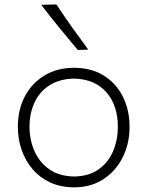

<svg xmlns="http://www.w3.org/2000/svg" viewBox="-20 -820 653 851"><path d="M308.6 -37.6Q241.2 -39.1 197.5 -70.3Q153.8 -101.6 132.3 -151.4Q110.8 -201.2 110.8 -257.8Q110.8 -317.4 132.8 -365.2Q154.8 -413.1 199 -441.7Q243.2 -470.2 308.6 -471.7Q400.9 -469.2 451.7 -410.9Q502.4 -352.5 502.4 -257.8Q502.4 -201.2 481.9 -151.4Q461.4 -101.6 418.5 -70.3Q375.5 -39.1 308.6 -37.6ZM308.6 10.3Q382.8 10.3 438 -25.6Q493.2 -61.5 523.7 -122.3Q554.2 -183.1 554.2 -257.8Q554.2 -332 524.7 -391.4Q495.1 -450.7 439.9 -485.1Q384.8 -519.5 308.1 -519.5Q233.9 -519.5 177.7 -485.8Q121.6 -452.1 90.3 -393.1Q59.1 -334 59.1 -257.8Q59.1 -204.6 75.7 -156.2Q92.3 -107.9 124 -70.6Q155.8 -33.2 202.1 -11.5Q248.5 10.3 308.6 10.3ZM324.7 -598.6 371.1 -600.1Q334 -650.4 298.6 -700.2Q263.2 -750 230 -800.3L162.6 -798.8Q201.2 -748 241.9 -698.2Q282.7 -648.4 324.7 -598.6Z"/></svg>

Font: Pinar VF
Style: Regular
Weight: 300
Designer: Amin Abedi
Version: Version 2.000